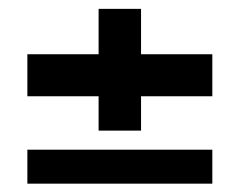

<svg xmlns="http://www.w3.org/2000/svg" viewBox="-20 -538 552 442"><path d="M207 -237.3H304.7V-316.4H468.8V-413.1H304.7V-517.6H207V-413.1H43V-316.4H207V-237.3ZM43 -115.2H468.8V-193.4H43V-115.2Z"/></svg>

Font: Yellow Ladder Regular
Style: Regular
Weight: 400
Designer: Zima Creative
Version: Version 2.002